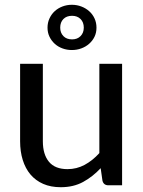

<svg xmlns="http://www.w3.org/2000/svg" viewBox="-20 -774 598 802"><path d="M64 0ZM159 -507.5V-184Q159 -129 184.5 -98.2Q210 -67.5 262 -67.5Q300 -67.5 333.2 -85.2Q366.5 -103 395 -134.5V-507.5H490V0H433Q413 0 408 -19L400.5 -71.5Q367.5 -36 327.2 -14Q287 8 234 8Q192 8 160.2 -6Q128.5 -20 107.2 -45.2Q86 -70.5 75 -105.8Q64 -141 64 -184V-507.5ZM178.5 -658.5Q178.5 -679.5 186.8 -697.2Q195 -715 208.8 -727.5Q222.5 -740 241 -747Q259.5 -754 280 -754Q301 -754 319.5 -747Q338 -740 352.2 -727.5Q366.5 -715 374.8 -697.2Q383 -679.5 383 -658.5Q383 -637.5 374.8 -620.5Q366.5 -603.5 352.2 -591Q338 -578.5 319.5 -571.8Q301 -565 280 -565Q259.5 -565 241 -571.8Q222.5 -578.5 208.8 -591Q195 -603.5 186.8 -620.5Q178.5 -637.5 178.5 -658.5ZM231.5 -658.5Q231.5 -637 244.8 -623.2Q258 -609.5 281 -609.5Q303 -609.5 316.5 -623.2Q330 -637 330 -658.5Q330 -681 316.5 -694.5Q303 -708 281 -708Q258 -708 244.8 -694.5Q231.5 -681 231.5 -658.5Z"/></svg>

Font: Lato Medium
Style: Regular
Weight: 500
Designer: Lukasz Dziedzic
Foundry: tyPoland Lukasz Dziedzic
Version: Version 2.006; 2014-01-15